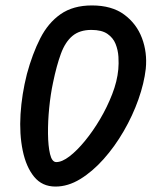

<svg xmlns="http://www.w3.org/2000/svg" viewBox="-20 -676 593 706"><path d="M184 10Q135 10 105.5 -26Q76 -62 63.5 -122.5Q51 -183 55.5 -256Q60 -329 79 -404Q99 -478 128 -535Q157 -592 203 -624Q249 -656 318 -656Q391 -656 436.5 -622.5Q482 -589 502 -536Q522 -483 516 -423Q510 -370 489 -310.5Q468 -251 435 -194Q402 -137 361 -91Q320 -45 275 -17.5Q230 10 184 10ZM187 -80Q208 -80 235.5 -101Q263 -122 292.5 -158Q322 -194 348 -238Q374 -282 392.5 -329.5Q411 -377 415 -421Q417 -442 415.5 -467Q414 -492 405 -514.5Q396 -537 375 -551.5Q354 -566 316 -566Q273 -566 246.5 -544Q220 -522 204 -478.5Q188 -435 175 -372Q166 -330 161 -280Q156 -230 156.5 -184.5Q157 -139 164 -109.5Q171 -80 187 -80Z"/></svg>

Font: Edu QLD Beginners
Style: Regular
Weight: 400
Designer: Tina and Corey Anderson
Foundry: Google for Education
Version: Version 1.001